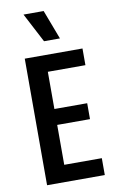

<svg xmlns="http://www.w3.org/2000/svg" viewBox="-97 -935 590 986"><g transform="rotate(-10 198.0 -442.0)"><path d="M66 0V-660H367V-573H171V-379H342V-296H171V-88H367V0ZM179 -731 99 -884H204L262 -731Z"/></g></svg>

Font: Bricolage Grotesque 10pt Condensed Medium
Style: Regular
Weight: 500
Width: 3
Designer: Mathieu Triay
Foundry: Atelier Triay
Version: Version 1.000; ttfautohint (v1.8.4.7-5d5b);gftools[0.9.32]